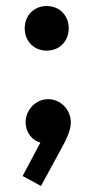

<svg xmlns="http://www.w3.org/2000/svg" viewBox="-20 -467 309 637"><path d="M55 117 116 150 190 14C209 -22 215 -44 215 -61C215 -104 180 -138 140 -138C99 -138 65 -103 65 -61C65 -27 88 0 114 6ZM62 -373C62 -331 92 -299 135 -299C178 -299 208 -331 208 -373C208 -415 178 -447 135 -447C92 -447 62 -415 62 -373Z"/></svg>

Font: MV Cash Medium
Style: Regular
Weight: 500
Designer: Rodrigo Fuenzalida
Foundry: fragTYPE
Version: Version 1.100;Glyphs 3.1.2 (3151)